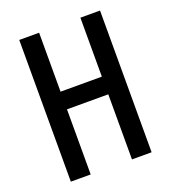

<svg xmlns="http://www.w3.org/2000/svg" viewBox="-131 -812 809 909"><g transform="rotate(-20 273.5 -357.0)"><path d="M477 0V-714H378V-417H170V-714H70V0H170V-328H378V0Z"/></g></svg>

Font: Noto Sans Khmer ExtraCondensed Medium
Style: Regular
Weight: 500
Width: 2
Designer: Danh Hong and the Monotype Design Team
Foundry: Monotype Imaging Inc.
Version: Version 2.004